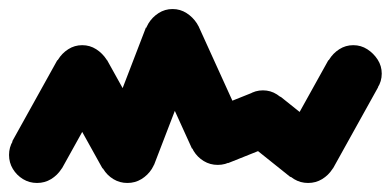

<svg xmlns="http://www.w3.org/2000/svg" viewBox="-32 -423 865 425"><path d="M-12 -80Q-12 -63 -3.5 -49Q5 -35 19 -26.5Q33 -18 50 -18Q67 -18 81 -26.5Q95 -35 104 -49Q113 -63 113 -80Q113 -97 104 -111Q95 -125 81 -134Q67 -143 50 -143Q33 -143 19 -134Q5 -125 -3.5 -111Q-12 -97 -12 -80Z M-5 -110 105 -50 205 -230 95 -290Z M88 -260Q88 -243 96.5 -229Q105 -215 119 -206.5Q133 -198 150 -198Q167 -198 181 -206.5Q195 -215 204 -229Q213 -243 213 -260Q213 -277 204 -291Q195 -305 181 -314Q167 -323 150 -323Q133 -323 119 -314Q105 -305 96.5 -291Q88 -277 88 -260Z M205 -290 95 -230 195 -50 305 -110Z M188 -80Q188 -63 196.5 -49Q205 -35 219 -26.5Q233 -18 250 -18Q267 -18 281 -26.5Q295 -35 304 -49Q313 -63 313 -80Q313 -97 304 -111Q295 -125 281 -134Q267 -143 250 -143Q233 -143 219 -134Q205 -125 196.5 -111Q188 -97 188 -80Z M191 -102 309 -58 409 -318 291 -362Z M288 -340Q288 -323 296.5 -309Q305 -295 319 -286.5Q333 -278 350 -278Q367 -278 381 -286.5Q395 -295 404 -309Q413 -323 413 -340Q413 -357 404 -371Q395 -385 381 -394Q367 -403 350 -403Q333 -403 319 -394Q305 -385 296.5 -371Q288 -357 288 -340Z M407 -366 293 -314 393 -94 507 -146Z M388 -120Q388 -103 396.5 -89Q405 -75 419 -66.5Q433 -58 450 -58Q467 -58 481 -66.5Q495 -75 504 -89Q513 -103 513 -120Q513 -137 504 -151Q495 -165 481 -174Q467 -183 450 -183Q433 -183 419 -174Q405 -165 396.5 -151Q388 -137 388 -120Z M427 -178 473 -62 573 -102 527 -218Z M488 -160Q488 -143 496.5 -129Q505 -115 519 -106.5Q533 -98 550 -98Q567 -98 581 -106.5Q595 -115 604 -129Q613 -143 613 -160Q613 -177 604 -191Q595 -205 581 -214Q567 -223 550 -223Q533 -223 519 -214Q505 -205 496.5 -191Q488 -177 488 -160Z M589 -209 511 -111 611 -31 689 -129Z M588 -80Q588 -63 596.5 -49Q605 -35 619 -26.5Q633 -18 650 -18Q667 -18 681 -26.5Q695 -35 704 -49Q713 -63 713 -80Q713 -97 704 -111Q695 -125 681 -134Q667 -143 650 -143Q633 -143 619 -134Q605 -125 596.5 -111Q588 -97 588 -80Z M595 -110 705 -50 805 -230 695 -290Z M688 -260Q688 -243 696.5 -229Q705 -215 719 -206.5Q733 -198 750 -198Q767 -198 781 -206.5Q795 -215 804 -229Q813 -243 813 -260Q813 -277 804 -291Q795 -305 781 -314Q767 -323 750 -323Q733 -323 719 -314Q705 -305 696.5 -291Q688 -277 688 -260Z"/></svg>

Font: Linefont Medium
Style: Regular
Weight: 500
Monospace: yes
Version: Version 3.002;gftools[0.9.33]